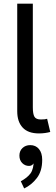

<svg xmlns="http://www.w3.org/2000/svg" viewBox="-20 -748 315 1082"><path d="M199.7 3.9Q138.2 3.9 107.7 -29.1Q77.1 -62 77.1 -121.1V-727.5H165V-143.1Q165 -105.5 174.1 -90.1Q183.1 -74.7 210.4 -74.7Q224.6 -74.7 231.9 -75.7Q239.3 -76.7 245.6 -78.6L263.2 -4.4Q251.5 -1 234.4 1.5Q217.3 3.9 199.7 3.9ZM116.2 314 97.2 273.4Q133.8 253.9 152.1 229Q170.4 204.1 170.4 150.9Q170.4 148.9 170.4 147.7Q170.4 146.5 170.4 145H178.7Q178.7 159.7 169.2 173.3Q159.7 187 143.6 187Q121.1 187 105.2 170.9Q89.4 154.8 89.4 128.9Q89.4 102.5 106.7 86.2Q124 69.8 150.4 69.8Q181.2 69.8 199.5 91.8Q217.8 113.8 217.8 152.8Q217.8 216.3 187.7 255.4Q157.7 294.4 116.2 314Z"/></svg>

Font: Inter Variable LoSnoCo
Style: Regular
Weight: 400
Designer: Rasmus Andersson
Foundry: rsms
Version: Version 4.000;git-a52131595; featfreeze: case,dlig,ss01,ss02